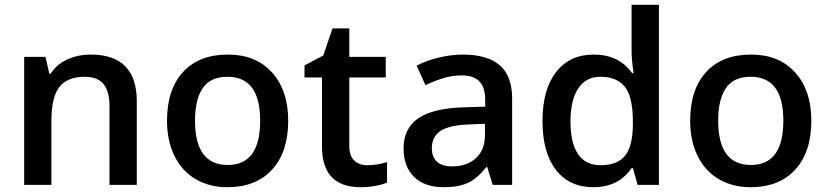

<svg xmlns="http://www.w3.org/2000/svg" viewBox="-20 -780 3493 810"><path d="M557.1 0H441.9V-332Q441.9 -394.5 416.7 -425.3Q391.6 -456.1 336.9 -456.1Q264.2 -456.1 230.5 -413.1Q196.8 -370.1 196.8 -269V0H82V-540H171.9L188 -469.2H193.8Q218.3 -507.8 263.2 -528.8Q308.1 -549.8 362.8 -549.8Q557.1 -549.8 557.1 -352.1Z M1195.8 -271Q1195.8 -138.7 1127.9 -64.5Q1060.1 9.8 939 9.8Q863.3 9.8 805.2 -24.4Q747.1 -58.6 715.8 -122.6Q684.6 -186.5 684.6 -271Q684.6 -402.3 752 -476.1Q819.3 -549.8 941.9 -549.8Q1059.1 -549.8 1127.4 -474.4Q1195.8 -398.9 1195.8 -271ZM802.7 -271Q802.7 -84 940.9 -84Q1077.6 -84 1077.6 -271Q1077.6 -456.1 939.9 -456.1Q867.7 -456.1 835.2 -408.2Q802.7 -360.4 802.7 -271Z M1528.8 -83Q1570.8 -83 1612.8 -96.2V-9.8Q1593.8 -1.5 1563.7 4.2Q1533.7 9.8 1501.5 9.8Q1338.4 9.8 1338.4 -162.1V-453.1H1264.6V-503.9L1343.8 -545.9L1382.8 -660.2H1453.6V-540H1607.4V-453.1H1453.6V-164.1Q1453.6 -122.6 1474.4 -102.8Q1495.1 -83 1528.8 -83Z M2058.6 0 2035.6 -75.2H2031.7Q1992.7 -25.9 1953.1 -8.1Q1913.6 9.8 1851.6 9.8Q1772 9.8 1727.3 -33.2Q1682.6 -76.2 1682.6 -154.8Q1682.6 -238.3 1744.6 -280.8Q1806.6 -323.2 1933.6 -327.1L2026.9 -330.1V-358.9Q2026.9 -410.6 2002.7 -436.3Q1978.5 -461.9 1927.7 -461.9Q1886.2 -461.9 1848.1 -449.7Q1810.1 -437.5 1774.9 -420.9L1737.8 -502.9Q1781.7 -525.9 1834 -537.8Q1886.2 -549.8 1932.6 -549.8Q2035.6 -549.8 2088.1 -504.9Q2140.6 -460 2140.6 -363.8V0ZM1887.7 -78.1Q1950.2 -78.1 1988 -113Q2025.9 -147.9 2025.9 -210.9V-257.8L1956.5 -254.9Q1875.5 -252 1838.6 -227.8Q1801.8 -203.6 1801.8 -153.8Q1801.8 -117.7 1823.2 -97.9Q1844.7 -78.1 1887.7 -78.1Z M2482.9 9.8Q2381.8 9.8 2325.2 -63.5Q2268.6 -136.7 2268.6 -269Q2268.6 -401.9 2325.9 -475.8Q2383.3 -549.8 2484.9 -549.8Q2591.3 -549.8 2647 -471.2H2652.8Q2644.5 -529.3 2644.5 -563V-759.8H2759.8V0H2669.9L2649.9 -70.8H2644.5Q2589.4 9.8 2482.9 9.8ZM2513.7 -83Q2584.5 -83 2616.7 -122.8Q2648.9 -162.6 2649.9 -252V-268.1Q2649.9 -370.1 2616.7 -413.1Q2583.5 -456.1 2512.7 -456.1Q2452.1 -456.1 2419.4 -407Q2386.7 -357.9 2386.7 -267.1Q2386.7 -177.2 2418.5 -130.1Q2450.2 -83 2513.7 -83Z M3402.8 -271Q3402.8 -138.7 3335 -64.5Q3267.1 9.8 3146 9.8Q3070.3 9.8 3012.2 -24.4Q2954.1 -58.6 2922.9 -122.6Q2891.6 -186.5 2891.6 -271Q2891.6 -402.3 2959 -476.1Q3026.4 -549.8 3148.9 -549.8Q3266.1 -549.8 3334.5 -474.4Q3402.8 -398.9 3402.8 -271ZM3009.8 -271Q3009.8 -84 3147.9 -84Q3284.7 -84 3284.7 -271Q3284.7 -456.1 3147 -456.1Q3074.7 -456.1 3042.2 -408.2Q3009.8 -360.4 3009.8 -271Z"/></svg>

Font: f0_51262          
Style: Regular
Weight: 600
Foundry: Ascender Corporation
Version: Version 1.10